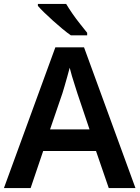

<svg xmlns="http://www.w3.org/2000/svg" viewBox="-20 -958 711 978"><path d="M534 0 469 -189H200L136 0H0L262 -717H408L670 0ZM374 -483Q370 -497 362 -521Q354 -545 346.5 -570.5Q339 -596 335 -613Q330 -593 322.5 -567Q315 -541 308.5 -518Q302 -495 298 -483L235 -299H436ZM317 -938Q330 -916 349 -888.5Q368 -861 388.5 -835.5Q409 -810 424 -791V-778H341Q322 -791 298.5 -810.5Q275 -830 250.5 -852Q226 -874 205.5 -894Q185 -914 173 -928V-938Z"/></svg>

Font: Noto Sans Devanagari SemiBold
Style: Regular
Weight: 600
Version: Version 2.003